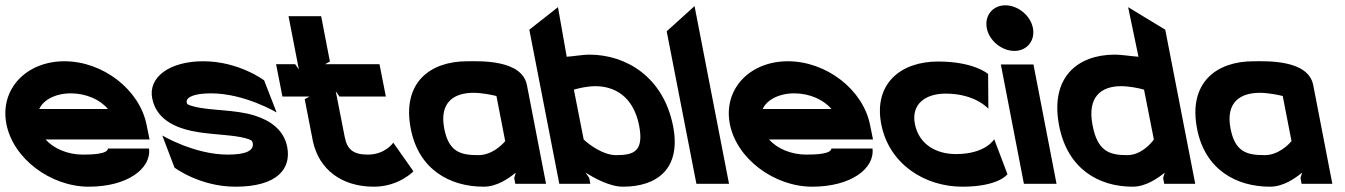

<svg xmlns="http://www.w3.org/2000/svg" viewBox="-49 -693 5072 724"><path d="M-25 -226C0 -95 142 11 286 11C431 11 522 -57 513 -133H358C357 -112 298 -110 263 -110C206 -110 153 -133 123 -167H515L504 -221C478 -355 339 -462 194 -462C50 -462 -50 -357 -25 -226ZM99 -282C114 -316 160 -341 218 -341C276 -341 329 -317 358 -282Z M525 -322C542 -234 629 -205 703 -194C762 -185 832 -184 876 -172C898 -166 902 -163 904 -154C909 -127 883 -110 810 -110C684 -110 563 -182 563 -182L609 -61C609 -61 704 11 839 11C997 11 1050 -57 1034 -139C1021 -206 966 -240 912 -257C837 -281 741 -275 680 -292C658 -298 656 -300 655 -307C652 -325 679 -341 747 -341C873 -341 994 -269 994 -269L947 -390C947 -390 852 -462 717 -462C591 -462 509 -402 525 -322Z M1016 -329H1118L1100 -319L1131 -160C1154 -54 1239 11 1361 11C1455 11 1510 -47 1510 -47L1434 -155C1434 -155 1404 -110 1338 -110C1284 -110 1260 -129 1251 -176L1217 -349L1231 -329H1406L1382 -451H1177L1195 -461L1162 -632H1039L1078 -431L1064 -451H992Z M1500 -207C1530 -53 1648 11 1775 11C1825 11 1869 -20 1896 -42L1890 -22L1894 0H2010L1938 -372C1919 -470 1758 -462 1713 -462C1572 -462 1466 -381 1500 -207ZM1626 -209C1607 -309 1665 -343 1736 -343C1767 -343 1802 -336 1823 -331L1856 -161C1844 -146 1805 -108 1755 -108C1689 -108 1643 -119 1626 -209Z M2060 0H2177L2173 -22L2159 -42C2191 -22 2250 11 2300 11C2427 11 2521 -55 2489 -218C2453 -401 2314 -487 2173 -487C2148 -487 2118 -481 2088 -479L2055 -666L1947 -581ZM2152 -167 2115 -355C2132 -360 2165 -368 2196 -368C2267 -368 2339 -331 2361 -220C2380 -121 2340 -108 2274 -108C2224 -108 2171 -149 2152 -167Z M2577 0H2700L2570 -670L2465 -575Z M2703 -226C2728 -95 2870 11 3014 11C3159 11 3250 -57 3241 -133H3086C3085 -112 3026 -110 2991 -110C2934 -110 2881 -133 2851 -167H3243L3232 -221C3206 -355 3067 -462 2922 -462C2778 -462 2678 -357 2703 -226ZM2827 -282C2842 -316 2888 -341 2946 -341C3004 -341 3057 -317 3086 -282Z M3274 -225C3303 -75 3437 11 3580 11C3717 11 3750 -36 3750 -36L3700 -168C3700 -168 3668 -112 3556 -112C3479 -112 3416 -150 3401 -225C3386 -300 3440 -340 3517 -340C3629 -340 3678 -283 3678 -283L3677 -414C3677 -414 3625 -461 3488 -461C3345 -461 3245 -375 3274 -225Z M3672 -587C3681 -539 3729 -501 3776 -501C3823 -501 3855 -539 3846 -587C3837 -635 3789 -673 3742 -673C3695 -673 3663 -635 3672 -587ZM3812 0H3935L3848 -450H3725Z M3945 -218C3977 -55 4095 11 4222 11C4272 11 4317 -21 4343 -42L4337 -22L4341 0H4458L4345 -581L4205 -666L4244 -479C4216 -481 4180 -487 4155 -487C4014 -487 3909 -401 3945 -218ZM4071 -220C4049 -331 4107 -368 4178 -368C4209 -368 4244 -361 4265 -355L4302 -167C4290 -150 4252 -108 4202 -108C4136 -108 4090 -121 4071 -220Z M4465 -207C4495 -53 4613 11 4740 11C4790 11 4834 -20 4861 -42L4855 -22L4859 0H4975L4903 -372C4884 -470 4723 -462 4678 -462C4537 -462 4431 -381 4465 -207ZM4591 -209C4572 -309 4630 -343 4701 -343C4732 -343 4767 -336 4788 -331L4821 -161C4809 -146 4770 -108 4720 -108C4654 -108 4608 -119 4591 -209Z"/></svg>

Font: Charger EcoBlack
Style: OpObl
Weight: 1000
Designer: Jasper
Foundry: Cannot Into Space Fonts
Version: Version 1.1